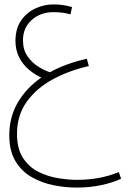

<svg xmlns="http://www.w3.org/2000/svg" viewBox="-20 -578 595 869"><path d="M327 271Q276 271 223 260.5Q170 250 124 224Q78 198 50 151.5Q22 105 22 34Q22 -48 60.5 -114Q99 -180 167 -227Q138 -240 111 -262.5Q84 -285 67 -318Q50 -351 50 -393Q50 -448 75 -484.5Q100 -521 139.5 -539.5Q179 -558 222 -558Q245 -558 265.5 -555Q286 -552 306 -546L299 -513Q281 -518 262 -520.5Q243 -523 222 -523Q163 -523 123.5 -487.5Q84 -452 84 -396Q84 -353 104 -324Q124 -295 152.5 -277Q181 -259 206 -251Q278 -291 373 -312L382 -279Q293 -259 219 -219Q145 -179 101 -117.5Q57 -56 57 28Q57 96 84.5 137.5Q112 179 154.5 200Q197 221 243.5 228.5Q290 236 328 236Q379 236 426 227.5Q473 219 518 201L528 231Q492 248 440 259.5Q388 271 327 271Z"/></svg>

Font: Noto Sans Arabic UI SmCn XLt
Style: Regular
Weight: 200
Width: 4
Designer: Monotype Design Team, Nadine Chahine and Nizar Qandah
Foundry: Monotype Imaging Inc.
Version: Version 2.010; ttfautohint (v1.8.4.7-5d5b)